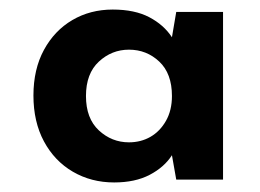

<svg xmlns="http://www.w3.org/2000/svg" viewBox="-20 -730 544 402"><path d="M219 -348Q171 -348 132.5 -370.5Q94 -393 72 -434Q50 -475 50 -530Q50 -585 72 -625.5Q94 -666 131.5 -688Q169 -710 216 -710Q262 -710 292.5 -694Q323 -678 340 -652L349 -705H447V-354H349L340 -405Q324 -380 293.5 -364Q263 -348 219 -348ZM250 -432Q275 -432 295 -443.5Q315 -455 327.5 -477Q340 -499 340 -529Q340 -576 313.5 -601Q287 -626 250 -626Q214 -626 187 -601Q160 -576 160 -529Q160 -482 187 -457Q214 -432 250 -432Z"/></svg>

Font: DM Sans 24pt ExtraBold
Style: Regular
Weight: 800
Designer: Colophon Foundry, Jonny Pinhorn
Foundry: Colophon Foundry
Version: Version 4.004;gftools[0.9.30]